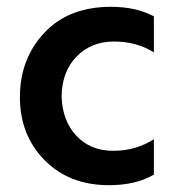

<svg xmlns="http://www.w3.org/2000/svg" viewBox="-20 -535 510 564"><path d="M300 9Q183 9 110.5 -65Q38 -139 38.5 -251Q39 -363 110.5 -439Q182 -515 306 -515Q380 -515 432 -487V-381Q382 -413 315 -413Q248 -413 205 -369Q162 -325 161 -252Q163 -180 204.5 -136Q246 -92 312.5 -92Q379 -92 432 -126V-22Q379 9 300 9Z"/></svg>

Font: Hind Jalandhar SemiBold
Style: Regular
Weight: 600
Designer: Namrata Goyal
Foundry: Indian Type Foundry
Version: Version 0.702;PS 1.0;hotconv 1.0.81;makeotf.lib2.5.63406